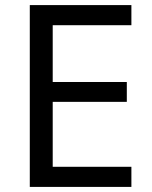

<svg xmlns="http://www.w3.org/2000/svg" viewBox="-20 -734 596 754"><path d="M496 0H97V-714H496V-635H187V-412H478V-334H187V-79H496Z"/></svg>

Font: Noto Sans Lisu
Style: Regular
Weight: 400
Designer: Monotype Design Team. David Williams.
Foundry: Monotype Imaging Inc.
Version: Version 2.102